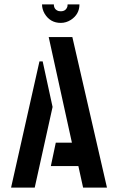

<svg xmlns="http://www.w3.org/2000/svg" viewBox="-20 -852 527 872"><path d="M170.9 -832H224.6Q224.6 -808.6 246.1 -801.8Q252 -800.8 255.9 -800.8Q279.3 -800.8 286.1 -822.3Q287.1 -828.1 287.1 -832H340.8Q340.8 -787.1 301.8 -761.7Q280.3 -748 255.9 -748Q208 -748 182.6 -790Q170.9 -810.5 170.9 -832ZM30.3 0 159.2 -573.2H173.8L218.8 -366.2L137.7 0ZM210.9 -97.7 233.4 -204.1H306.6L201.2 -683.6H308.6L465.8 0H357.4L335.9 -97.7Z"/></svg>

Font: Post No Bills Colombo
Style: Bold
Weight: 700
Designer: Kosala Senevirathne, Siva Puranthara, Lasantha Premarathna, Tharique Azeez
Foundry: Mooniak
Version: Version 1.220 ; ttfautohint (v1.6)